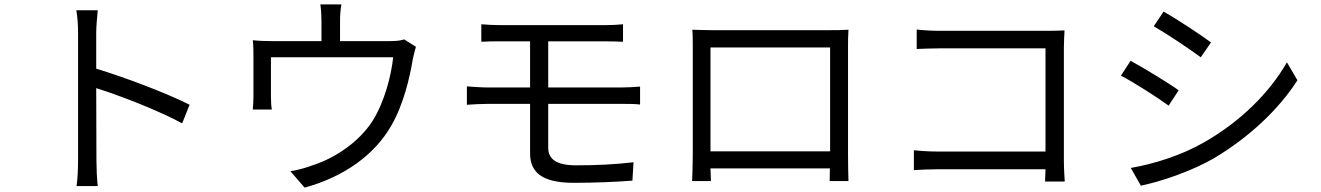

<svg xmlns="http://www.w3.org/2000/svg" viewBox="-20 -821 6040 878"><path d="M337 -88C337 -51 335 -2 330 30H427C423 -3 421 -57 421 -88L420 -418C531 -383 704 -316 813 -257L847 -342C742 -395 552 -467 420 -507V-670C420 -700 424 -743 427 -774H329C335 -743 337 -698 337 -670C337 -586 337 -144 337 -88Z M1882 -607 1828 -641C1815 -636 1796 -633 1759 -633H1535V-726C1535 -747 1536 -770 1541 -801H1445C1449 -770 1450 -747 1450 -726V-633H1229C1194 -633 1165 -634 1136 -637C1139 -615 1139 -581 1139 -560C1139 -525 1139 -416 1139 -384C1139 -365 1138 -338 1136 -320H1223C1220 -336 1219 -362 1219 -380C1219 -410 1219 -517 1219 -559H1778C1769 -473 1737 -352 1683 -267C1622 -172 1512 -98 1412 -66C1380 -54 1342 -43 1308 -38L1373 37C1556 -13 1694 -115 1769 -246C1825 -342 1854 -467 1867 -547C1871 -566 1877 -592 1882 -607Z M2115 -426V-342C2143 -344 2184 -346 2209 -346H2404V-120C2404 -38 2452 15 2603 15C2698 15 2794 11 2872 5L2877 -79C2791 -69 2709 -65 2614 -65C2522 -65 2487 -95 2487 -145V-346H2826C2848 -346 2884 -346 2907 -343V-425C2885 -423 2845 -421 2824 -421H2487V-632H2747C2782 -632 2805 -631 2829 -630V-710C2807 -708 2779 -706 2747 -706C2673 -706 2342 -706 2271 -706C2237 -706 2208 -708 2181 -710V-630C2208 -632 2237 -632 2271 -632H2404V-421H2209C2183 -421 2142 -424 2115 -426Z M3146 -685C3148 -661 3148 -630 3148 -607C3148 -569 3148 -156 3148 -115C3148 -80 3146 -6 3145 7H3231L3229 -51H3775L3774 7H3860C3859 -4 3858 -82 3858 -114C3858 -152 3858 -561 3858 -607C3858 -632 3858 -660 3860 -685C3830 -683 3794 -683 3772 -683C3723 -683 3289 -683 3235 -683C3212 -683 3185 -684 3146 -685ZM3229 -129V-604H3776V-129Z M4159 -134V-43C4186 -45 4231 -47 4272 -47H4761L4759 9H4849C4848 -7 4845 -52 4845 -88V-604C4845 -628 4847 -659 4848 -682C4828 -681 4798 -680 4774 -680H4281C4249 -680 4205 -682 4172 -686V-597C4195 -598 4245 -600 4282 -600H4761V-128H4270C4228 -128 4185 -131 4159 -134Z M5301 -768 5256 -701C5315 -667 5423 -595 5471 -559L5518 -627C5475 -659 5360 -735 5301 -768ZM5151 -53 5197 28C5290 9 5428 -38 5529 -96C5688 -190 5827 -319 5913 -454L5865 -536C5784 -395 5652 -265 5486 -170C5385 -112 5261 -72 5151 -53ZM5150 -543 5106 -475C5166 -444 5275 -374 5324 -338L5370 -408C5326 -440 5209 -511 5150 -543Z"/></svg>

Font: Source Han Sans JP
Style: Regular
Weight: 400
Designer: Ryoko NISHIZUKA 西塚涼子 (kana, bopomofo & ideographs); Paul D. Hunt (Latin, Greek & Cyrillic); Sandoll Communications 산돌커뮤니
Foundry: Adobe
Version: Version 2.004;hotconv 1.0.118;makeotfexe 2.5.65603